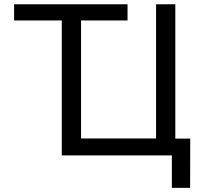

<svg xmlns="http://www.w3.org/2000/svg" viewBox="-20 -748 956 924"><path d="M47.9 -649.4V-727.5H593.8V-649.4H370.1V-81.5H731V-727.5H823.7V-81.1H895.5L895 156.2H807.1V0H277.3V-649.4Z"/></svg>

Font: Inter
Style: Regular
Weight: 400
Designer: Rasmus Andersson
Foundry: rsms
Version: Version 4.001;git-9221beed3